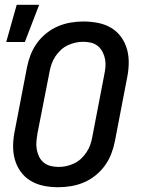

<svg xmlns="http://www.w3.org/2000/svg" viewBox="-20 -772 590 804"><path d="M224 12Q192 12 162.5 6Q133 0 108 -15Q83 -30 66 -54Q49 -78 41.5 -106.5Q34 -135 35 -166.5Q36 -198 43 -230L93 -490Q98 -516 108 -542Q118 -568 134.5 -591Q151 -614 174 -632.5Q197 -651 223 -662Q249 -673 276 -677.5Q303 -682 329 -682Q361 -682 391 -676Q421 -670 446 -655Q471 -640 488 -616Q505 -592 512.5 -563.5Q520 -535 519 -503.5Q518 -472 511 -440L461 -180Q456 -154 446 -128Q436 -102 419.5 -79Q403 -56 380 -37.5Q357 -19 331 -8Q305 3 277.5 7.5Q250 12 224 12ZM226 -73Q242 -73 258 -76.5Q274 -80 290 -87.5Q306 -95 319 -107Q332 -119 342 -134Q352 -149 357.5 -164.5Q363 -180 366 -196L416 -456Q420 -474 421.5 -491Q423 -508 420 -524Q417 -540 409.5 -554.5Q402 -569 390 -579Q378 -589 362 -593Q346 -597 328 -597Q312 -597 296 -593.5Q280 -590 264 -582.5Q248 -575 235 -563Q222 -551 212 -536Q202 -521 196.5 -505.5Q191 -490 188 -474L137 -214Q134 -196 132.5 -179Q131 -162 134 -146Q137 -130 144 -115.5Q151 -101 163.5 -91Q176 -81 192 -77Q208 -73 226 -73ZM6 -596 50 -752H144L84 -596Z"/></svg>

Font: Lode Dark
Style: Bold Italic
Weight: 700
Italic angle: -11°
Monospace: yes
Designer: Belleve Invis
Foundry: Belleve Invis
Version: Version 29.2.0; ttfautohint (v1.8.3)